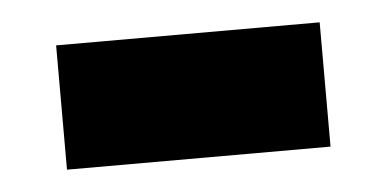

<svg xmlns="http://www.w3.org/2000/svg" viewBox="-27 -419 437 217"><g transform="rotate(-5 191.5 -310.5)"><path d="M42 -240V-381H341V-240Z"/></g></svg>

Font: Georama SemiExpanded
Style: Bold
Weight: 700
Width: 6
Designer: Jean-Baptiste Levee
Foundry: Production Type
Version: Version 1.001